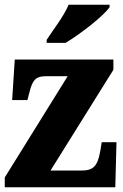

<svg xmlns="http://www.w3.org/2000/svg" viewBox="-20 -786 518 806"><path d="M176 -619V-606H255C318 -643 417 -721 440 -756V-766H268C250 -721 202 -659 176 -619ZM0 0H464L469 -189H407L401 -152C389 -85 370 -70 319 -70H192L456 -493V-536H42L31 -366H95L104 -400C117 -455 135 -466 173 -466H264L0 -41Z"/></svg>

Font: Noto Serif Myanmar Condensed Black
Style: Regular
Weight: 900
Width: 3
Designer: Ben Mitchell and the Monotype Design Team
Foundry: Monotype Imaging Inc.
Version: Version 2.106